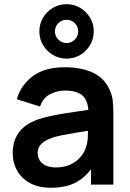

<svg xmlns="http://www.w3.org/2000/svg" viewBox="-20 -873 616 908"><path d="M294.8 -595.8Q259.5 -595.8 230.2 -613.2Q200.9 -630.6 183.5 -659.9Q166.1 -689.2 166.1 -724.5Q166.1 -760.2 183.5 -789.2Q200.9 -818.3 230.2 -835.8Q259.5 -853.2 294.8 -853.2Q330.5 -853.2 359.6 -835.8Q388.7 -818.3 406 -789.2Q423.4 -760.2 423.4 -724.5Q423.4 -689.2 406 -659.9Q388.7 -630.6 359.6 -613.2Q330.5 -595.8 294.8 -595.8ZM294.8 -669.5Q317.8 -669.5 333.8 -685.8Q349.8 -702 349.8 -724.5Q349.8 -747.5 333.8 -763.5Q317.8 -779.5 294.8 -779.5Q272.2 -779.5 256 -763.5Q239.8 -747.5 239.8 -724.5Q239.8 -702 256 -685.8Q272.2 -669.5 294.8 -669.5ZM221.2 15Q162.3 15 121.9 -7.2Q81.4 -29.4 60.7 -66.5Q40 -103.5 40 -148Q40 -187.2 53 -218.2Q66.1 -249.2 93.1 -272Q120.2 -294.8 162.8 -309.5Q195.7 -320.2 239.2 -328.5Q282.8 -336.8 334.1 -344.1Q385.4 -351.4 441.7 -359.8L398.3 -335.7Q398.8 -391.6 373.4 -418.1Q348 -444.7 287.3 -444.7Q251 -444.7 217 -427.5Q183.1 -410.4 169.5 -369.2L59.3 -403.7Q79.4 -472 135.8 -513.5Q192.2 -555 287.7 -555Q359.8 -555 414.3 -531.6Q468.9 -508.2 495.7 -454.5Q510.2 -426.2 513.2 -396.4Q516.2 -366.7 516.2 -331.3V0H410.5V-117.2L428 -97.8Q391.5 -39.6 342.7 -12.3Q293.9 15 221.2 15ZM245 -81.2Q286 -81.2 314.9 -95.7Q343.8 -110.2 361.2 -131Q378.5 -151.8 384.3 -170.7Q393.8 -193.7 395.2 -223.4Q396.7 -253.1 396.7 -271.7L433.7 -260.5Q378.8 -251.8 339.8 -245.4Q300.8 -239.1 272.9 -233.4Q245.1 -227.7 223.5 -220.5Q202.8 -212.8 188.2 -203Q173.7 -193.1 165.9 -180Q158.2 -166.9 158.2 -149.5Q158.2 -129.8 168 -114.3Q177.9 -98.8 197.2 -90Q216.5 -81.2 245 -81.2Z"/></svg>

Font: Manrope ExtraLight
Style: Regular
Weight: 200
Designer: Mikhail Sharanda
Foundry: Mikhail Sharanda
Version: Version 4.505